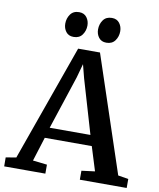

<svg xmlns="http://www.w3.org/2000/svg" viewBox="-111 -1037 926 1116"><g transform="rotate(10 352.0 -479.0)"><path d="M51.5 -63 295.5 -748.5H424.5L653 -63L714 -53V0H437.5V-53L516 -63L472 -204.5H194.5L150 -62.5L234 -53V0H-9L-9.5 -53ZM453 -267 359.5 -585 339 -664.5 316.5 -583 212.5 -267ZM256.5 -811Q227.5 -811 212 -831.2Q196.5 -851.5 196.5 -879Q196.5 -910.5 213.8 -934.5Q231 -958.5 264.5 -958.5H265.5Q294.5 -958.5 310 -938Q325.5 -917.5 325.5 -890Q325.5 -859 308.2 -835Q291 -811 257.5 -811ZM450 -811Q421 -811 405.5 -831.2Q390 -851.5 390 -879Q390 -910.5 407.2 -934.5Q424.5 -958.5 458 -958.5H459Q488 -958.5 503.5 -938Q519 -917.5 519 -890Q519 -859 501.8 -835Q484.5 -811 451 -811Z"/></g></svg>

Font: Merriweather 20pt SemiBold
Style: Regular
Weight: 600
Version: Version 2.100